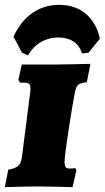

<svg xmlns="http://www.w3.org/2000/svg" viewBox="-33 -771 433 794"><path d="M208 -616C254 -616 292 -597 306 -550L333 -553L380 -611C366 -679 317 -751 212 -751C113 -751 53 -687 23 -619L58 -553L83 -542C109 -589 156 -616 208 -616ZM277 -391C284 -420 289 -426 326 -431L341 -507C341 -507 227 -504 193 -504H57L43 -441C45 -437 47 -433 50 -429H68C86 -429 93 -424 93 -406C93 -401 93 -396 92 -390L59 -132C55 -89 45 -78 1 -69L-13 3C-13 3 75 0 128 0C162 0 267 3 267 3L283 -67L278 -76C278 -76 270 -74 254 -74C240 -74 234 -80 234 -103C234 -134 265 -330 277 -391Z"/></svg>

Font: Alegreya SC Black
Style: Italic
Weight: 900
Italic angle: -7°
Designer: Juan Pablo del Peral
Foundry: Huerta Tipografica
Version: Version 2.007;PS 002.007;hotconv 1.0.88;makeotf.lib2.5.64775